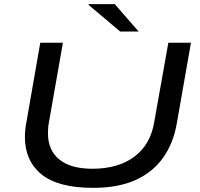

<svg xmlns="http://www.w3.org/2000/svg" viewBox="-20 -893 964 925"><path d="M429 12Q260 12 180 -53Q100 -118 100 -233Q100 -251 102 -270Q104 -289 108 -309L174 -687H283L216 -305Q213 -291 212 -277.5Q211 -264 211 -252Q211 -169 266 -124.5Q321 -80 425 -80Q549 -80 627 -138Q705 -196 723 -305L791 -687H900L832 -300Q816 -204 766 -133.5Q716 -63 632.5 -25.5Q549 12 429 12ZM559 -741 406 -870 408 -873H533L648 -741Z"/></svg>

Font: Archivo Expanded
Style: Italic
Weight: 400
Width: 7
Italic angle: -10°
Designer: Hector Gatti
Foundry: Omnibus-Type
Version: Version 2.001